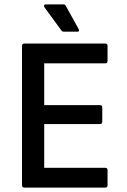

<svg xmlns="http://www.w3.org/2000/svg" viewBox="-20 -853 576 873"><path d="M91 0Q80 0 80 -11V-644Q80 -655 91 -655H459Q469 -655 469 -644V-576Q469 -565 459 -565H181V-375H435Q445 -375 445 -365V-300Q445 -289 435 -289H181V-90H459Q469 -90 469 -79V-11Q469 0 459 0ZM270 -709Q262 -709 258 -716L182 -820Q179 -825 180.5 -829Q182 -833 187 -833H269Q276 -833 280 -825L338 -720Q343 -709 332 -709Z"/></svg>

Font: Sofia Sans SemiBold
Style: Regular
Weight: 600
Designer: Botio Nikoltchev, Ani Petrova
Foundry: lettersoup
Version: Version 4.101; ttfautohint (v1.8.4.7-5d5b)